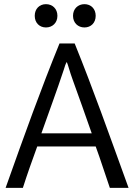

<svg xmlns="http://www.w3.org/2000/svg" viewBox="-20 -901 644 923"><path d="M598 2H508C456 -154 448 -175 440 -197H159C135 -131 111 -64 90 2H7C100 -260 178 -476 266 -692H339C427 -475 503 -260 598 2ZM421 -260C390 -349 360 -433 330 -516C314 -559 308 -588 301 -603C296 -596 291 -581 286 -564C254 -467 216 -365 179 -260ZM256 -825C256 -791 232 -769 201 -769C170 -769 147 -791 147 -825C147 -859 170 -881 201 -881C232 -881 256 -859 256 -825ZM440 -825C440 -791 417 -769 386 -769C355 -769 331 -791 331 -825C331 -859 355 -881 386 -881C417 -881 440 -859 440 -825Z"/></svg>

Font: Repo Regular
Style: Regular
Weight: 400
Designer: Stefan Peev
Foundry: Context Ltd
Version: Version 1.502